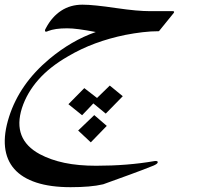

<svg xmlns="http://www.w3.org/2000/svg" viewBox="-177 -361 850 809"><path d="M152.3 189 220.2 124 272.9 169.4 205.6 238.8ZM111.3 78.1 178.2 10.3 231.9 51.8Q245.6 38.6 258.8 25.6Q272 12.7 285.6 -0.5L340.3 44.4L268.6 117.7L216.3 74.7Q204.6 87.4 192.4 100.1Q180.2 112.8 168.9 124.5ZM470.7 336.4Q423.3 355.5 370.1 374.8Q316.9 394 257.8 415.5Q230.5 421.9 196.3 424.8Q162.1 427.7 120.6 427.7Q35.6 427.7 -23.9 408.2Q-83.5 388.7 -116.7 351.1Q-149.9 313.5 -155.8 258.1Q-161.6 202.6 -138.7 130.9Q-116.7 62 -74.7 1.5Q-32.7 -59.1 31.2 -112.8Q77.6 -151.4 126.2 -179.7Q174.8 -208 226.6 -226.1Q185.5 -233.9 156.2 -237.8Q127 -241.7 106 -241.7Q79.6 -241.7 59.8 -238.8Q40 -235.8 26.4 -230.5Q20.5 -227.5 17.1 -227.5Q10.7 -227.5 13.2 -236.3Q14.2 -237.8 14.9 -239.5Q15.6 -241.2 17.1 -243.7Q42 -290.5 80.8 -315.9Q119.6 -341.3 170.4 -341.3Q194.8 -341.3 230.2 -337.6Q265.6 -334 312 -327.1Q358.9 -320.3 394 -317.1Q429.2 -314 455.1 -314H550.8Q558.1 -314 556.2 -308.6Q556.2 -308.1 555.7 -307.6Q555.2 -307.1 555.2 -306.6L492.7 -229.5Q459 -229.5 423.8 -225.3Q388.7 -221.2 351.1 -213.9Q284.2 -200.2 224.1 -178Q164.1 -155.8 109.4 -123.5Q32.2 -79.1 -15.6 -24.7Q-63.5 29.8 -84.5 94.2Q-126 225.6 -9.3 288.6Q36.6 313 94.7 325.2Q152.8 337.4 228 337.4Q360.4 337.4 472.7 317.9Q474.6 317.4 476.3 317.4Q478 317.4 479.5 317.4Q489.3 317.4 487.3 324.2Q485.8 329.6 470.7 336.4Z"/></svg>

Font: XB Zar
Style: Italic
Weight: 400
Italic angle: -12°
Designer: Behnam
Foundry: Irmug
Version: Version 8.005 2009